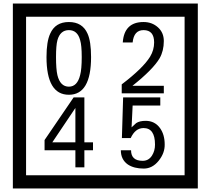

<svg xmlns="http://www.w3.org/2000/svg" viewBox="-20 -980 1195 1090"><path d="M1103 90H53V-960H1103ZM1028 15V-885H128V15ZM497 -656Q497 -442 371 -442Q244 -442 244 -656Q244 -744 265 -789Q294 -855 371 -855Q448 -855 477 -789Q497 -745 497 -656ZM444 -656Q444 -723 435 -752Q420 -809 371 -809Q322 -809 306 -752Q298 -723 298 -656Q298 -587 306 -553Q322 -488 371 -488Q419 -488 435 -554Q444 -587 444 -656ZM910 -450H671V-501Q792 -593 832 -658Q855 -696 855 -739Q855 -809 795 -809Q740 -809 733 -739H677Q685 -855 795 -855Q843 -855 876.5 -825Q910 -795 910 -747Q910 -691 886 -649Q848 -585 732 -493H910ZM508 -127H459V-30H408V-127H233V-185L398 -427H459V-172H508ZM408 -172V-367L277 -172ZM915 -160Q916 -111 880.5 -67Q845 -23 796 -23Q741 -23 706 -46Q666 -74 666 -127H724Q724 -67 790 -67Q824 -67 843 -97Q860 -124 860 -159Q860 -253 795 -253Q748 -253 722 -196H672L679 -427H890V-381H733L727 -257Q740 -269 753 -281Q772 -294 807 -294Q859 -294 889 -252Q915 -215 915 -160Z"/></svg>

Font: Unicode BMP Fallback SIL
Style: Regular
Weight: 400
Foundry: NRSI, SIL International
Version: Version 5.1 Based on Unicode 5.1